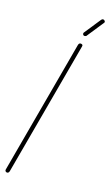

<svg xmlns="http://www.w3.org/2000/svg" viewBox="-128 -876 530 922"><g transform="rotate(15 137.0 -415.0)"><path d="M9 0Q5 0 1.5 -3Q-2 -6 -1 -12L179 -680Q182 -690 190 -690Q195 -690 198.5 -687Q202 -684 200 -678L20 -10Q17 0 9 0ZM199 -730Q192 -730 190 -736Q188 -742 192 -746L255 -825Q259 -830 264 -830Q270 -830 273.5 -824.5Q277 -819 272 -814L209 -735Q206 -730 199 -730Z"/></g></svg>

Font: Zen Loop
Style: Italic
Weight: 400
Italic angle: -15°
Designer: Yoshimichi Ohira
Foundry: A-1 Corp ZenFonts
Version: Version 1.000; ttfautohint (v1.8.3)